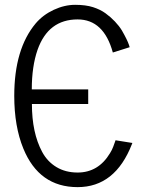

<svg xmlns="http://www.w3.org/2000/svg" viewBox="-20 -768 602 796"><path d="M447.8 -550.3Q410.2 -687.5 301.8 -687.5Q180.2 -687.5 135.7 -561.5Q111.8 -492.7 111.8 -397.5H345.7V-336.9H112.3Q112.3 -217.3 154.8 -138.2Q176.3 -98.1 213.9 -75.4Q251.5 -52.7 301.8 -52.7Q387.7 -52.7 436 -132.8Q444.3 -146 449.2 -159.2L456.5 -179.2Q459 -186 459 -186.5L528.8 -175.3Q528.3 -173.8 526.9 -170.4Q457.5 7.8 301.8 7.8Q142.1 7.8 76.7 -152.3Q39.1 -244.1 39.1 -370.6Q39.1 -564.9 127.9 -670.9Q158.2 -706.5 202.9 -727.3Q247.6 -748 291.5 -748Q335.4 -748 365.7 -738.3Q396 -728.5 417.2 -713.1Q438.5 -697.8 456.3 -679Q474.1 -660.2 485.4 -641.6Q507.8 -602.5 514.6 -582L517.6 -572.3Z"/></svg>

Font: News Cycle
Style: Regular
Weight: 500
Version: Version 0.5.2